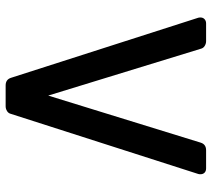

<svg xmlns="http://www.w3.org/2000/svg" viewBox="-55 -693 751 681"><g transform="rotate(90 320.5 -352.5)"><path d="M283 3Q262 3 256 -16L43 -680Q42 -683 42 -688Q42 -697 48 -702.5Q54 -708 63 -708H126Q135 -708 143 -703Q151 -698 153 -689L319 -148L486 -689Q492 -708 513 -708H577Q587 -708 592.5 -702.5Q598 -697 598 -688Q598 -683 597 -680L384 -16Q382 -7 374 -2Q366 3 357 3Z"/></g></svg>

Font: Miriam Libre SemiBold
Style: Regular
Weight: 600
Version: Version 2.000